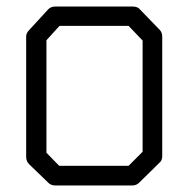

<svg xmlns="http://www.w3.org/2000/svg" viewBox="-20 -617 532 587"><path d="M122 -494V-150L161 -110H373L416 -153V-493L373 -538H162ZM70 -526 127 -588Q135 -597 149 -597H386Q401 -597 408 -588L468 -526Q476 -518 476 -505V-140Q476 -126 467 -119L406 -59Q397 -50 385 -50H149Q136 -50 128 -58L69 -115Q60 -124 60 -137V-506Q60 -516 70 -526Z"/></svg>

Font: IBM 3270 Semi-Condensed
Style: Condensed
Weight: 400
Monospace: yes
Version: Version 2.3.1